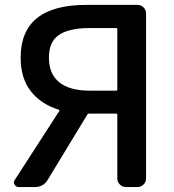

<svg xmlns="http://www.w3.org/2000/svg" viewBox="-20 -756 705 776"><path d="M449.2 -389.6Q454.1 -389.6 454.1 -394.5V-638.7Q454.1 -642.6 449.2 -642.6H341.8Q259.8 -642.6 218.8 -615.2Q177.7 -587.9 177.7 -523.4Q177.7 -457 219.7 -423.3Q261.7 -389.6 341.8 -389.6ZM329.1 -736.3H535.2Q549.8 -736.3 560.1 -726.1Q570.3 -715.8 570.3 -701.2V-35.2Q570.3 -20.5 560.1 -10.3Q549.8 0 535.2 0H488.3Q474.6 0 464.4 -10.3Q454.1 -20.5 454.1 -35.2V-293Q454.1 -296.9 449.2 -296.9H339.8Q335 -296.9 333 -293L172.9 -29.3Q155.3 0 120.1 0H55.7Q44.9 0 39.1 -9.8Q36.1 -14.6 36.1 -18.6Q36.1 -24.4 40 -29.3L219.7 -307.6Q221.7 -310.5 217.8 -312.5Q145.5 -335 104.5 -387.2Q63.5 -439.5 63.5 -523.4Q63.5 -736.3 329.1 -736.3Z"/></svg>

Font: Gen Jyuu GothicL Medium
Style: Regular
Weight: 500
Designer: [Source Han Sans]
Ryoko NISHIZUKA  (kana & ideographs); Paul D. Hunt (Latin, Greek & Cyrillic); Wenlong ZHANG  (bopomofo
Version: Version 1.002.20150607